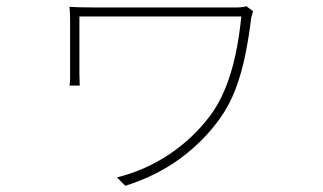

<svg xmlns="http://www.w3.org/2000/svg" viewBox="-20 -541 1040 619"><path d="M796 -505Q795 -503 794 -499Q793 -495 792 -491Q791 -487 790 -484Q783 -426 771.5 -367.5Q760 -309 740 -255.5Q720 -202 689 -159Q637 -86 561 -30Q485 26 384 58L357 31Q449 8 526.5 -44Q604 -96 659 -170Q698 -223 722.5 -301Q747 -379 758 -488Q748 -488 710 -488Q672 -488 618 -488Q564 -488 504 -488Q444 -488 388 -488Q332 -488 291.5 -488Q251 -488 236 -488Q236 -479 236 -452.5Q236 -426 236 -394Q236 -362 236 -336.5Q236 -311 236 -303Q236 -296 236.5 -286Q237 -276 237 -265H204Q206 -276 206 -286.5Q206 -297 206 -303Q206 -311 206 -334Q206 -357 206 -385.5Q206 -414 206 -439Q206 -464 206 -475Q206 -487 205.5 -498Q205 -509 204 -519Q218 -518 237.5 -517.5Q257 -517 281 -517Q286 -517 320 -517Q354 -517 404 -517Q454 -517 510 -517Q566 -517 617 -517Q668 -517 704 -517Q740 -517 748 -517Q753 -517 761 -518Q769 -519 774 -521Z"/></svg>

Font: Noto Sans KR Thin
Style: Regular
Weight: 100
Designer: Ryoko NISHIZUKA 西塚涼子 (kana, bopomofo & ideographs); Paul D. Hunt (Latin, Greek & Cyrillic); Sandoll Communications 산돌커뮤니
Foundry: Adobe
Version: Version 2.004-H2;hotconv 1.0.118;makeotfexe 2.5.65603